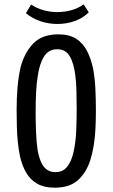

<svg xmlns="http://www.w3.org/2000/svg" viewBox="-20 -864 521 889"><path d="M233 5Q185 5 153 -13Q121 -31 101.5 -64Q82 -97 72 -143Q66 -173 62.5 -206.5Q59 -240 58 -278.5Q57 -317 57 -357Q57 -383 58 -408Q59 -433 61 -457.5Q63 -482 66.5 -505.5Q70 -529 75 -551Q92 -618 133 -661.5Q174 -705 250 -705Q300 -705 332 -685Q364 -665 382.5 -629Q401 -593 411 -547Q419 -504 421.5 -455Q424 -406 424 -355Q424 -311 422 -269.5Q420 -228 414 -191Q408 -154 398 -122Q379 -64 340.5 -29.5Q302 5 233 5ZM237 -67Q263 -67 279.5 -80.5Q296 -94 307 -118.5Q318 -143 324 -178Q331 -215 333 -261.5Q335 -308 335 -360Q335 -403 334 -442.5Q333 -482 329 -513Q322 -571 303 -603.5Q284 -636 245 -636Q205 -636 184 -602.5Q163 -569 155 -513Q152 -495 150 -475Q148 -455 147 -434Q146 -413 145.5 -390.5Q145 -368 145 -345Q145 -295 147 -250Q149 -205 154 -170Q160 -137 170 -114Q180 -91 196.5 -79Q213 -67 237 -67ZM246 -753Q206 -753 168 -765.5Q130 -778 100 -803L124 -843Q151 -825 182.5 -816.5Q214 -808 245 -808Q279 -808 311 -817Q343 -826 367 -844L391 -807Q364 -780 326 -766.5Q288 -753 246 -753Z"/></svg>

Font: Truculenta Medium
Style: Regular
Weight: 500
Version: Version 1.002